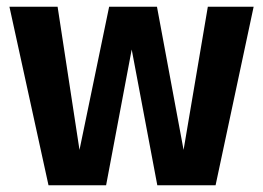

<svg xmlns="http://www.w3.org/2000/svg" viewBox="-20 -550 781 570"><path d="M620 0H447L371 -403L295 0H124L8 -530H151L216 -105L304 -530H446L525 -105L597 -530H733Z"/></svg>

Font: Wolseley Sans SemiBold
Style: Regular
Weight: 600
Designer: Carrois Corporate & Edenspiekermann AG
Foundry: Carrois Corporate GbR & Edenspiekermann AG
Version: Version 4.202